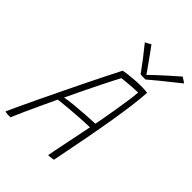

<svg xmlns="http://www.w3.org/2000/svg" viewBox="-275 -999 1126 1126"><g transform="rotate(45 288.0 -436.0)"><path d="M21.5 7.5Q14.5 7.5 7.8 7.2Q1 7 -5 6.5Q-11 6 -15.8 5.2Q-20.5 4.5 -23.5 3.5Q-14 -18 7.2 -63.8Q28.5 -109.5 57.5 -170.2Q86.5 -231 119.2 -298.8Q152 -366.5 184.5 -433Q217 -499.5 245.5 -556.5Q274 -613.5 294 -652Q301.5 -654 323.5 -656.8Q345.5 -659.5 374.8 -662Q404 -664.5 433 -664.5Q446 -664.5 460.8 -663.8Q475.5 -663 486.5 -661.5Q484.5 -617.5 476.2 -552.5Q468 -487.5 454 -403Q440 -318.5 420.8 -216.8Q401.5 -115 378 2.5Q371 4 363.8 5.2Q356.5 6.5 349.2 7Q342 7.5 334.5 7.5Q337 -7 343 -35.8Q349 -64.5 356.2 -100.8Q363.5 -137 370.8 -173Q378 -209 384 -238Q390 -267 393 -281Q377 -281 349 -279.5Q321 -278 288.2 -275.8Q255.5 -273.5 225 -270.8Q194.5 -268 172.5 -265.8Q150.5 -263.5 144.5 -262.5Q120 -211 95.8 -158.8Q71.5 -106.5 52 -62.8Q32.5 -19 21.5 7.5ZM162 -297Q188.5 -302.5 230.2 -306.8Q272 -311 317.5 -314Q363 -317 400.5 -318.5Q404.5 -338.5 411.5 -377.5Q418.5 -416.5 426.2 -463Q434 -509.5 440.2 -552.8Q446.5 -596 448.5 -625Q434 -625 407.2 -623.2Q380.5 -621.5 355.5 -619.2Q330.5 -617 319.5 -615.5Q313.5 -604.5 299.8 -578Q286 -551.5 265.8 -511Q245.5 -470.5 219.2 -416.5Q193 -362.5 162 -297ZM567 -876Q571 -873.5 575.8 -870.5Q580.5 -867.5 585.2 -864.5Q590 -861.5 594 -858.5Q598 -855.5 601 -853Q527.5 -795 485.5 -760.5Q443.5 -726 424.5 -709.5Q418 -709.5 410.5 -709.8Q403 -710 396 -710.2Q389 -710.5 383.5 -710.5Q359 -745 329.2 -783.8Q299.5 -822.5 268 -861Q273.5 -863.5 279.8 -867Q286 -870.5 292.2 -874Q298.5 -877.5 303.5 -880.5Q317 -862 334.8 -837.8Q352.5 -813.5 369.2 -789.8Q386 -766 398 -749.2Q410 -732.5 412 -729H406Q422 -745.5 451.2 -772.5Q480.5 -799.5 512.2 -827.8Q544 -856 567 -876Z"/></g></svg>

Font: Grandstander Thin Thin
Style: Italic
Weight: 250
Italic angle: -15°
Version: Version 1.200